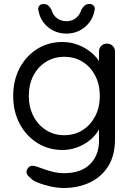

<svg xmlns="http://www.w3.org/2000/svg" viewBox="-20 -740 669 960"><path d="M291 -530Q334 -530 371 -515.5Q408 -501 435.5 -478Q463 -455 478.5 -430Q494 -405 494 -383L475 -395V-482Q475 -499 486 -510.5Q497 -522 515 -522Q532 -522 543.5 -510.5Q555 -499 555 -482V-44Q555 38 520.5 92Q486 146 428 173Q370 200 298 200Q268 200 232 192Q196 184 168 172.5Q140 161 132 149Q117 139 113.5 126.5Q110 114 118 103Q127 89 141.5 89Q156 89 178 98Q187 101 206.5 108Q226 115 250.5 120.5Q275 126 299 126Q384 126 429.5 81.5Q475 37 475 -36V-129L486 -124Q480 -96 461.5 -72Q443 -48 416.5 -29.5Q390 -11 358 -0.5Q326 10 293 10Q223 10 167 -25Q111 -60 78.5 -121Q46 -182 46 -260Q46 -339 78.5 -400Q111 -461 166.5 -495.5Q222 -530 291 -530ZM301 -456Q250 -456 209.5 -430.5Q169 -405 146.5 -361Q124 -317 124 -260Q124 -205 146.5 -160.5Q169 -116 209.5 -90Q250 -64 301 -64Q353 -64 393 -89.5Q433 -115 456 -159Q479 -203 479 -260Q479 -318 456 -362Q433 -406 393 -431Q353 -456 301 -456ZM312 -572Q277 -572 247.5 -586.5Q218 -601 198.5 -626.5Q179 -652 173 -684Q168 -700 175.5 -710Q183 -720 197 -720Q212 -720 221 -712.5Q230 -705 237 -692Q245 -664 265 -649Q285 -634 312 -634Q340 -634 359.5 -649.5Q379 -665 387 -692Q395 -705 403.5 -712.5Q412 -720 428 -720Q442 -720 449.5 -710Q457 -700 452 -685Q446 -653 426.5 -627.5Q407 -602 377.5 -587Q348 -572 312 -572Z"/></svg>

Font: Quicksand Light Medium
Style: Regular
Weight: 500
Version: Version 3.006